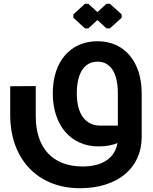

<svg xmlns="http://www.w3.org/2000/svg" viewBox="-20 -786 809 1015"><path d="M447 -636 495 -680 543 -636H561L623 -692V-710L561 -766H543L495 -722L447 -766H429L368 -710V-692L429 -636ZM496 -568C352 -568 259 -461 259 -293C259 -124 354 -12 501 -12C543 -12 577 -19 601 -30C588 49 522 94 417 94C259 94 169 -3 169 -172V-331L34 -330V-172C37 59 182 209 403 209C601 209 729 103 729 -62V-293C729 -460 637 -568 496 -568ZM386 -292C386 -399 425 -460 496 -460C565 -460 603 -399 603 -293V-122H511C431 -122 386 -184 386 -292Z"/></svg>

Font: Hejaz SemiBold
Style: Regular
Weight: 600
Designer: Bandar Raffah (Arabic) and Santiago Orozco (Latin)
Foundry: Caramella and Typemade
Version: Version 1.010;hotconv 1.0.109;makeotfexe 2.5.65596